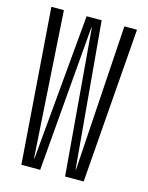

<svg xmlns="http://www.w3.org/2000/svg" viewBox="-105 -741 623 808"><g transform="rotate(15 206.5 -337.5)"><path d="M67.5 0H149.5L202.5 -634.5H204.5L258 0H339L390.5 -675H335.5L295 -40.5H293L236.5 -675H171L114 -40.5H112L72 -675H17.5Z"/></g></svg>

Font: Anybody ExtraCondensed Light
Style: Regular
Weight: 300
Width: 2
Version: Version 1.113;gftools[0.9.25]